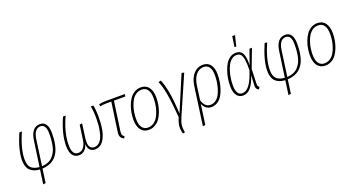

<svg xmlns="http://www.w3.org/2000/svg" viewBox="-56 -1487 4466 2428"><g transform="rotate(-20 2177.0 -272.5)"><path d="M428.2 -530.8Q536.1 -530.8 536.1 -374Q536.1 -332.5 533.4 -296.6Q530.8 -260.7 522.9 -221.9Q515.1 -183.1 502.9 -151.4Q490.7 -119.6 470 -90.1Q449.2 -60.5 422.1 -40Q395 -19.5 356.2 -6.1Q317.4 7.3 270 9.8L244.1 195.8L210 200.2L236.8 9.8Q147.9 2.9 105 -41.7Q62 -86.4 62 -176.8Q62 -314.5 150.9 -520H186Q145.5 -431.6 120.8 -341.3Q96.2 -251 96.2 -179.2Q96.2 -96.7 131.6 -62Q167 -27.3 241.2 -21L290 -363.8Q301.8 -447.8 337.9 -489.3Q374 -530.8 428.2 -530.8ZM426.8 -502Q386.7 -502 359.4 -468.5Q332 -435.1 320.8 -355L274.9 -20Q321.8 -22.9 358.6 -38.1Q395.5 -53.2 419.7 -79.3Q443.8 -105.5 460.7 -137Q477.5 -168.5 486.1 -209.5Q494.6 -250.5 498.3 -289.3Q502 -328.1 502 -374Q502 -440.9 482.9 -471.4Q463.9 -502 426.8 -502Z M762.7 9.8Q709.5 9.8 678.7 -31Q647.9 -71.8 647.9 -155.8Q647.9 -317.9 738.8 -520H773.9Q682.1 -319.8 682.1 -154.8Q682.1 -21 764.6 -21Q804.2 -21 834.5 -55.2Q864.7 -89.4 875 -159.2L901.9 -351.1L936 -356.9L908.7 -155.8Q905.3 -119.6 908.7 -89.8Q912.1 -60.1 930.4 -40.5Q948.7 -21 980 -21Q1015.1 -21 1042 -43Q1068.8 -64.9 1084.5 -98.9Q1100.1 -132.8 1110.1 -180.2Q1120.1 -227.5 1123.5 -271.2Q1127 -314.9 1127 -363.8Q1127 -442.9 1113.8 -520H1147Q1161.1 -452.1 1161.1 -363.8Q1161.1 -315.9 1157.5 -272.5Q1153.8 -229 1145.8 -186Q1137.7 -143.1 1123.3 -108.4Q1108.9 -73.7 1089.4 -46.9Q1069.8 -20 1041.7 -5.1Q1013.7 9.8 979 9.8Q935.5 9.8 910.2 -17.8Q884.8 -45.4 884.8 -96.2Q850.1 9.8 762.7 9.8Z M1412.6 -488.8 1357.4 -101.1Q1352.5 -67.4 1358.4 -50.3Q1364.3 -33.2 1384.3 -21L1371.6 4.9Q1337.9 -10.3 1326.7 -34.7Q1315.4 -59.1 1322.3 -103L1377.4 -488.8H1308.6Q1263.7 -488.8 1226.6 -480L1220.2 -508.8Q1256.8 -520 1312.5 -520H1570.3L1566.4 -488.8Z M1703.1 9.8Q1634.8 9.8 1597.9 -39.6Q1561 -88.9 1561 -176.8Q1561 -221.7 1568.6 -268.6Q1576.2 -315.4 1594 -363Q1611.8 -410.6 1637.2 -447.5Q1662.6 -484.4 1701.7 -507.6Q1740.7 -530.8 1788.1 -530.8Q1856.4 -530.8 1893.3 -481.2Q1930.2 -431.6 1930.2 -344.2Q1930.2 -299.3 1922.6 -252.4Q1915 -205.6 1897.5 -158Q1879.9 -110.4 1854.5 -73.5Q1829.1 -36.6 1789.8 -13.4Q1750.5 9.8 1703.1 9.8ZM1703.1 -21Q1744.6 -21 1778.3 -43.2Q1812 -65.4 1833.3 -100.1Q1854.5 -134.8 1868.9 -179Q1883.3 -223.1 1889.2 -264.9Q1895 -306.6 1895 -345.2Q1895 -421.4 1867.9 -460.7Q1840.8 -500 1788.1 -500Q1746.6 -500 1712.9 -477.8Q1679.2 -455.6 1658 -420.9Q1636.7 -386.2 1622.3 -341.8Q1607.9 -297.4 1602.1 -255.6Q1596.2 -213.9 1596.2 -174.8Q1596.2 -99.6 1623.8 -60.3Q1651.4 -21 1703.1 -21Z M2056.2 -524.9Q2085.4 -459 2106 -350.3Q2126.5 -241.7 2136.2 -51.8L2335.9 -525.9L2369.1 -518.1L2146 -7.8Q2119.1 51.8 2113.5 94Q2107.9 136.2 2120.1 193.8L2090.8 200.2Q2074.2 143.1 2078.9 96.7Q2083.5 50.3 2110.8 -12.2Q2094.2 -220.7 2073.5 -336.4Q2052.7 -452.1 2022.9 -516.1Z M2622.6 -530.8Q2688.5 -530.8 2723.6 -484.4Q2758.8 -438 2758.8 -354Q2758.8 -308.1 2752 -260.5Q2745.1 -212.9 2729 -163.8Q2712.9 -114.7 2689.2 -76.7Q2665.5 -38.6 2628.2 -14.4Q2590.8 9.8 2544.9 9.8Q2503.9 9.8 2475.1 -13.2Q2446.3 -36.1 2430.7 -74.2L2393.6 195.8L2358.9 200.2L2430.7 -315.9Q2445.3 -418 2496.8 -474.4Q2548.3 -530.8 2622.6 -530.8ZM2544.9 -21Q2584 -21 2615.5 -44.2Q2647 -67.4 2666.5 -103.3Q2686 -139.2 2699.2 -185.1Q2712.4 -231 2717.5 -272.9Q2722.7 -314.9 2722.7 -354Q2722.7 -426.8 2697 -463.9Q2671.4 -501 2621.6 -501Q2562.5 -501 2519.8 -451.2Q2477.1 -401.4 2463.9 -310.1L2438 -120.1Q2453.6 -70.8 2479.2 -45.9Q2504.9 -21 2544.9 -21Z M3097.7 -745.1 3134.8 -743.2 3100.6 -602.1H3076.7ZM3066.4 -530.8Q3106.4 -530.8 3131.1 -512.5Q3155.8 -494.1 3168.5 -447Q3181.2 -399.9 3177.7 -320.8L3247.6 -520H3281.7L3186.5 -270L3179.7 -74.2Q3179.2 -50.3 3184.8 -40Q3190.4 -29.8 3202.6 -25.9L3186.5 4.9Q3143.1 -8.3 3146.5 -64L3153.3 -196.8Q3117.7 -88.9 3073.7 -39.6Q3029.8 9.8 2971.7 9.8Q2917 9.8 2886.7 -32.7Q2856.4 -75.2 2856.4 -157.2Q2856.4 -205.1 2863.8 -254.9Q2871.1 -304.7 2887.7 -354.5Q2904.3 -404.3 2928 -443.4Q2951.7 -482.4 2987.5 -506.6Q3023.4 -530.8 3066.4 -530.8ZM3064.5 -501Q3030.3 -501 3001 -478.8Q2971.7 -456.5 2951.9 -420.7Q2932.1 -384.8 2918.2 -339.1Q2904.3 -293.5 2897.9 -246.8Q2891.6 -200.2 2891.6 -155.8Q2891.6 -21 2972.7 -21Q3022.9 -21 3066.9 -75.4Q3110.8 -129.9 3154.8 -264.2Q3156.7 -357.9 3147.7 -409.4Q3138.7 -460.9 3119.1 -481Q3099.6 -501 3064.5 -501Z M3729 -530.8Q3836.9 -530.8 3836.9 -374Q3836.9 -332.5 3834.2 -296.6Q3831.5 -260.7 3823.7 -221.9Q3815.9 -183.1 3803.7 -151.4Q3791.5 -119.6 3770.8 -90.1Q3750 -60.5 3722.9 -40Q3695.8 -19.5 3657 -6.1Q3618.2 7.3 3570.8 9.8L3544.9 195.8L3510.7 200.2L3537.6 9.8Q3448.7 2.9 3405.8 -41.7Q3362.8 -86.4 3362.8 -176.8Q3362.8 -314.5 3451.7 -520H3486.8Q3446.3 -431.6 3421.6 -341.3Q3397 -251 3397 -179.2Q3397 -96.7 3432.4 -62Q3467.8 -27.3 3542 -21L3590.8 -363.8Q3602.5 -447.8 3638.7 -489.3Q3674.8 -530.8 3729 -530.8ZM3727.5 -502Q3687.5 -502 3660.2 -468.5Q3632.8 -435.1 3621.6 -355L3575.7 -20Q3622.6 -22.9 3659.4 -38.1Q3696.3 -53.2 3720.5 -79.3Q3744.6 -105.5 3761.5 -137Q3778.3 -168.5 3786.9 -209.5Q3795.4 -250.5 3799.1 -289.3Q3802.7 -328.1 3802.7 -374Q3802.7 -440.9 3783.7 -471.4Q3764.6 -502 3727.5 -502Z M4078.6 9.8Q4010.3 9.8 3973.4 -39.6Q3936.5 -88.9 3936.5 -176.8Q3936.5 -221.7 3944.1 -268.6Q3951.7 -315.4 3969.5 -363Q3987.3 -410.6 4012.7 -447.5Q4038.1 -484.4 4077.1 -507.6Q4116.2 -530.8 4163.6 -530.8Q4231.9 -530.8 4268.8 -481.2Q4305.7 -431.6 4305.7 -344.2Q4305.7 -299.3 4298.1 -252.4Q4290.5 -205.6 4272.9 -158Q4255.4 -110.4 4230 -73.5Q4204.6 -36.6 4165.3 -13.4Q4126 9.8 4078.6 9.8ZM4078.6 -21Q4120.1 -21 4153.8 -43.2Q4187.5 -65.4 4208.7 -100.1Q4230 -134.8 4244.4 -179Q4258.8 -223.1 4264.6 -264.9Q4270.5 -306.6 4270.5 -345.2Q4270.5 -421.4 4243.4 -460.7Q4216.3 -500 4163.6 -500Q4122.1 -500 4088.4 -477.8Q4054.7 -455.6 4033.4 -420.9Q4012.2 -386.2 3997.8 -341.8Q3983.4 -297.4 3977.5 -255.6Q3971.7 -213.9 3971.7 -174.8Q3971.7 -99.6 3999.3 -60.3Q4026.9 -21 4078.6 -21Z"/></g></svg>

Font: Fira Sans Compressed UltraLight
Style: Italic
Weight: 200
Width: 3
Italic angle: -8°
Designer: Carrois Corporate & Edenspiekermann AG
Foundry: Carrois Corporate GbR & Edenspiekermann AG
Version: Version 4.203;PS 004.203;hotconv 1.0.88;makeotf.lib2.5.64775